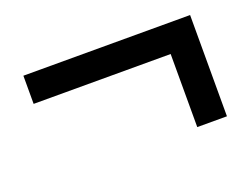

<svg xmlns="http://www.w3.org/2000/svg" viewBox="-56 -471 618 474"><g transform="rotate(-20 253.0 -234.0)"><path d="M394 -101V-293H34V-367H472V-101Z"/></g></svg>

Font: Assistant SemiBold
Style: Regular
Weight: 600
Designer: Hebrew By Ben Nathan, Latin by Paul Hunt
Version: Version 3.000